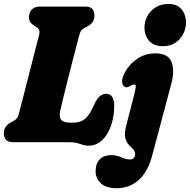

<svg xmlns="http://www.w3.org/2000/svg" viewBox="-20 -734 980 991"><path d="M335 0H49Q20 0 10 -13.5Q0 -27 0 -47Q0 -67.5 10.8 -81.2Q21.5 -95 34.5 -101.5L49.5 -109.5Q61 -115.5 67 -123Q73 -130.5 78 -149.5Q88 -187.5 101.8 -241.2Q115.5 -295 130.5 -353.5Q145.5 -412 159.2 -465.5Q173 -519 182.5 -556.5Q188.5 -581.5 169.5 -593.5L156 -602Q143 -610.5 136.2 -620Q129.5 -629.5 129.5 -644.5Q129.5 -669.5 144.2 -684.8Q159 -700 186.5 -700H418.5Q448 -700 457.8 -686.5Q467.5 -673 467.5 -653Q467.5 -633 457.2 -619.5Q447 -606 434 -599L418 -590.5Q408 -585.5 401 -578.8Q394 -572 388.5 -550Q373 -491.5 357.2 -430.5Q341.5 -369.5 327.8 -314.5Q314 -259.5 304 -218.8Q294 -178 290.5 -160.5Q284 -127 297.2 -114Q310.5 -101 341.5 -101H359.5Q395.5 -101 418.8 -120.5Q442 -140 465 -191.5Q480.5 -225.5 495.8 -237.8Q511 -250 526.5 -250Q550 -250 559.8 -232.8Q569.5 -215.5 569.5 -187Q569.5 -134 553.5 -87Q537.5 -40 507.8 -11Q478 18 436 18Q420.5 18 407.8 13.5Q395 9 378.8 4.5Q362.5 0 335 0ZM820.5 -495.5Q774 -495.5 750 -522.8Q726 -550 725.5 -590.5Q725.5 -622 740.2 -650Q755 -678 782.8 -695.8Q810.5 -713.5 850 -713.5Q894 -713.5 916.8 -686.2Q939.5 -659 940 -618.5Q940 -587 925.8 -559Q911.5 -531 884.8 -513.2Q858 -495.5 820.5 -495.5ZM864 -301 765 70.5Q742.5 154.5 695 196Q647.5 237.5 583 237.5Q529 237.5 501.2 212.8Q473.5 188 473.5 150.5Q473.5 109 495.5 87.8Q517.5 66.5 554.5 66.5Q581 66.5 605.2 77.8Q629.5 89 651 89Q664 89 670.8 80.8Q677.5 72.5 677.5 62Q677.5 46.5 666.8 36Q656 25.5 644 12.5Q632 -0.5 626.5 -23Q621 -45.5 631.5 -85.5L671 -239.5Q679.5 -273.5 680.8 -285.8Q682 -298 672.5 -298Q665.5 -298 654 -291.5Q648.5 -288 643.8 -285.8Q639 -283.5 632 -283.5Q618 -283.5 611.8 -302.5Q605.5 -321.5 622.5 -356.5Q646 -402 687.5 -430.2Q729 -458.5 782.5 -458.5Q848 -458.5 865.2 -414.2Q882.5 -370 864 -301Z"/></svg>

Font: Fraunces 144pt SuperSoft Black
Style: Italic
Weight: 900
Italic angle: -16°
Version: Version 1.000;[b76b70a41]